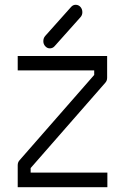

<svg xmlns="http://www.w3.org/2000/svg" viewBox="-20 -831 526 802"><path d="M427.5 -506Q427.5 -493.5 419.5 -485L108 -129V-110H428.5V-49H54V-141Q54 -153.5 62 -162L373.5 -518V-537H54V-597H427.5ZM169 -638Q161 -646.5 161 -659Q161 -672 169 -681L277 -802Q285 -811 296 -811Q308 -811 316 -802Q324 -793 324 -780Q324 -767.5 316 -759L208 -638Q200 -629 188 -629Q177 -629 169 -638Z"/></svg>

Font: 3270 Nerd Font Mono SemCond
Style: Regular
Weight: 400
Monospace: yes
Version: Version 3.0.1;Nerd Fonts 3.1.1